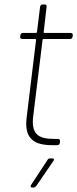

<svg xmlns="http://www.w3.org/2000/svg" viewBox="-20 -648 345 857"><path d="M220 -28C151 -28 119 -50 128 -127L170 -470C170 -472 173 -474 175 -474H293C299 -474 303 -478 304 -484L305 -491C305 -497 302 -501 296 -501H178C176 -501 174 -503 175 -505L188 -618C189 -624 186 -628 180 -628H170C164 -628 160 -624 159 -618L145 -505C145 -503 143 -501 141 -501H82C76 -501 72 -497 71 -491L70 -484C69 -478 73 -474 79 -474H138C140 -474 141 -472 141 -470L99 -124C86 -23 139 0 214 0H236C242 0 246 -4 247 -10L248 -18C248 -24 245 -28 239 -28ZM124 189H129C134 189 138 186 142 182L218 71C223 64 221 59 213 59H204C199 59 194 61 192 66L119 177C114 184 117 189 124 189Z"/></svg>

Font: Barlow Thin
Style: Italic
Weight: 250
Italic angle: -7°
Designer: Jeremy Tribby
Foundry: Tribby Type
Version: Version 1.422;hotconv 1.0.109;makeotfexe 2.5.65596